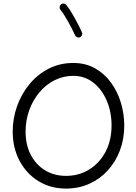

<svg xmlns="http://www.w3.org/2000/svg" viewBox="-20 -1057 785 1106"><path d="M360.4 29.3Q271.5 29.3 202.1 -13.2Q132.8 -55.7 93 -130.1Q53.2 -204.6 53.2 -299.3Q53.2 -375.5 78.6 -446.3Q104 -517.1 150.4 -573Q196.8 -628.9 260.7 -661.6Q324.7 -694.3 402.3 -694.3Q472.7 -694.3 527.3 -663.6Q582 -632.8 619.6 -581.1Q657.2 -529.3 676.5 -465.1Q695.8 -400.9 695.8 -334Q695.8 -256.3 670.7 -190.2Q645.5 -124 600.3 -74.7Q555.2 -25.4 493.9 2Q432.6 29.3 360.4 29.3ZM360.4 -43.9Q434.6 -43.9 493.9 -80.6Q553.2 -117.2 587.9 -182.6Q622.6 -248 622.6 -334Q622.6 -412.6 594.7 -477.5Q566.9 -542.5 517.3 -581.3Q467.8 -620.1 402.3 -620.1Q344.2 -620.1 294.2 -594.7Q244.1 -569.3 206.8 -524.7Q169.4 -480 148.4 -422.1Q127.4 -364.3 127.4 -299.3Q127.4 -221.7 157.7 -164.3Q188 -106.9 240.5 -75.4Q293 -43.9 360.4 -43.9ZM331.5 -1032.2Q338.4 -1037.6 347.4 -1036.6Q356.4 -1035.6 361.8 -1028.8Q385.3 -999 409.9 -954.3Q434.6 -909.7 452.1 -871.1Q455.6 -863.3 452.4 -854.7Q449.2 -846.2 440.9 -842.3Q433.1 -838.9 424.6 -842.3Q416 -845.7 412.6 -853.5Q396 -890.1 371.8 -933.3Q347.7 -976.6 327.6 -1002Q322.3 -1008.8 323.5 -1017.8Q324.7 -1026.9 331.5 -1032.2Z"/></svg>

Font: Mikhak Regular
Style: Regular
Weight: 400
Designer: Amin Abedi
Version: Version 3.3